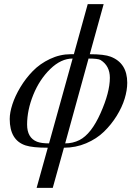

<svg xmlns="http://www.w3.org/2000/svg" viewBox="-20 -703 667 928"><path d="M481 -683 414 -441Q484 -441 515 -429Q595 -398 595 -303Q595 -267 582.5 -226Q570 -185 544 -143Q518 -101 482.5 -66.5Q447 -32 396.5 -10.5Q346 11 289 11L235 205H157L211 11Q138 11 104 0Q27 -25 27 -128Q27 -159 40 -199Q53 -239 78.5 -281.5Q104 -324 138.5 -359.5Q173 -395 221.5 -418Q270 -441 322 -441H337L404 -683ZM408 -420 295 -10Q332 -10 364 -26Q421 -55 466 -156Q511 -257 511 -327Q511 -385 466 -413Q454 -420 408 -420ZM217 -10 331 -420Q275 -420 223 -369.5Q171 -319 141 -245Q111 -171 111 -101Q111 -37 159 -18Q180 -10 217 -10Z"/></svg>

Font: STIX
Style: Italic
Weight: 400
Italic angle: -16.33°
Designer: MicroPress Inc., with final additions and corrections provided by Coen Hoffman, Elsevier (retired)
Version: Version 1.1.1